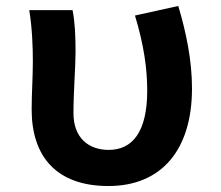

<svg xmlns="http://www.w3.org/2000/svg" viewBox="-20 -609 740 643"><path d="M86 -242C86 -85 169 14 343 14C521 14 623 -107 623 -313C623 -405 604 -499 577 -589L432 -557C462 -458 473 -379 473 -305C473 -168 424 -107 344 -107C278 -107 226 -146 226 -230C226 -299 233 -386 233 -435C233 -488 231 -535 223 -575H78C88 -513 90 -450 90 -403C90 -350 86 -295 86 -242Z"/></svg>

Font: Kawkab Mono
Style: Bold
Weight: 700
Monospace: yes
Designer: Abdullah Arif
Foundry: Abdullah Arif
Version: Version 1.000;PS 000.500;hotconv 1.0.88;makeotf.lib2.5.64775